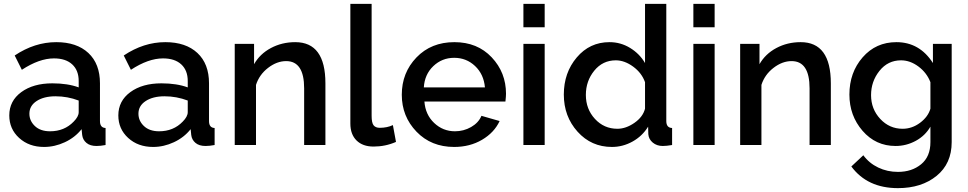

<svg xmlns="http://www.w3.org/2000/svg" viewBox="-20 -750 5008 993"><path d="M28 -153Q28 -228 90 -273.5Q152 -319 251 -319Q330 -319 387 -298V-331Q387 -386 353.5 -417Q320 -448 259 -448Q183 -448 93 -389L56 -463Q159 -532 271 -532Q377 -532 437 -476Q497 -420 497 -319V-124Q497 -89 526 -88V0Q500 5 479 5Q446 5 427 -11Q408 -27 405 -52L402 -82Q368 -39 315.5 -14.5Q263 10 208 10Q130 10 79 -36.5Q28 -83 28 -153ZM361 -121Q387 -147 387 -170V-230Q329 -252 267 -252Q207 -252 169.5 -227.5Q132 -203 132 -162Q132 -125 160.5 -98Q189 -71 239 -71Q313 -71 361 -121Z M592 -153Q592 -228 654 -273.5Q716 -319 815 -319Q894 -319 951 -298V-331Q951 -386 917.5 -417Q884 -448 823 -448Q747 -448 657 -389L620 -463Q723 -532 835 -532Q941 -532 1001 -476Q1061 -420 1061 -319V-124Q1061 -89 1090 -88V0Q1064 5 1043 5Q1010 5 991 -11Q972 -27 969 -52L966 -82Q932 -39 879.5 -14.5Q827 10 772 10Q694 10 643 -36.5Q592 -83 592 -153ZM925 -121Q951 -147 951 -170V-230Q893 -252 831 -252Q771 -252 733.5 -227.5Q696 -203 696 -162Q696 -125 724.5 -98Q753 -71 803 -71Q877 -71 925 -121Z M1663 0H1553V-293Q1553 -434 1460 -434Q1412 -434 1366.5 -399Q1321 -364 1304 -311V0H1194V-523H1294V-418Q1324 -471 1381 -501.5Q1438 -532 1507 -532Q1663 -532 1663 -319Z M1792 -730H1902V-151Q1902 -114 1912.5 -101.5Q1923 -89 1944 -89Q1982 -89 2012 -103L2028 -16Q1973 8 1912 8Q1856 8 1824 -23.5Q1792 -55 1792 -111Z M2329 10Q2210 10 2134 -69Q2058 -148 2058 -260Q2058 -374 2134 -453Q2210 -532 2330 -532Q2449 -532 2523 -453.5Q2597 -375 2597 -265Q2597 -252 2594 -225H2175Q2180 -157 2225.5 -114Q2271 -71 2333 -71Q2378 -71 2416.5 -93Q2455 -115 2470 -151L2564 -124Q2536 -64 2473 -27Q2410 10 2329 10ZM2172 -298H2488Q2482 -366 2437 -408.5Q2392 -451 2329 -451Q2266 -451 2221 -408Q2176 -365 2172 -298Z M2687 -609V-730H2797V-609ZM2687 0V-523H2797V0Z M3132 -532Q3190 -532 3239 -502Q3288 -472 3316 -424V-730H3426V-124Q3426 -89 3456 -88V0Q3427 5 3408 5Q3377 5 3356 -12.5Q3335 -30 3333 -56L3332 -95Q3302 -46 3251.5 -18Q3201 10 3145 10Q3038 10 2967 -69Q2896 -148 2896 -261Q2896 -374 2963 -453Q3030 -532 3132 -532ZM3316 -188V-325Q3299 -373 3254.5 -405.5Q3210 -438 3165 -438Q3097 -438 3053.5 -384.5Q3010 -331 3010 -259Q3010 -186 3057 -135Q3104 -84 3173 -84Q3217 -84 3261 -114.5Q3305 -145 3316 -188Z M3566 -609V-730H3676V-609ZM3566 0V-523H3676V0Z M4277 0H4167V-293Q4167 -434 4074 -434Q4026 -434 3980.5 -399Q3935 -364 3918 -311V0H3808V-523H3908V-418Q3938 -471 3995 -501.5Q4052 -532 4121 -532Q4277 -532 4277 -319Z M4373 -261Q4373 -375 4441.5 -453.5Q4510 -532 4616 -532Q4736 -532 4805 -424V-523H4902V-15Q4902 96 4824 159.5Q4746 223 4624 223Q4466 223 4383 111L4445 53Q4475 94 4522 116.5Q4569 139 4624 139Q4696 139 4744 99.5Q4792 60 4792 -15V-95Q4765 -48 4716 -21.5Q4667 5 4612 5Q4509 5 4441 -73.5Q4373 -152 4373 -261ZM4792 -188V-325Q4773 -374 4730 -406Q4687 -438 4640 -438Q4572 -438 4528.5 -383.5Q4485 -329 4485 -258Q4485 -186 4532.5 -135Q4580 -84 4648 -84Q4697 -84 4738.5 -115Q4780 -146 4792 -188Z"/></svg>

Font: Raleway-v4020 SemiBold
Style: Regular
Weight: 600
Designer: Matt McInerney, Pablo Impallari, Rodrigo Fuenzalida
Foundry: Matt McInerney, Pablo Impallari, Rodrigo Fuenzalida
Version: Version 4.020;PS 004.020;hotconv 1.0.88;makeotf.lib2.5.64775